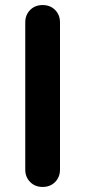

<svg xmlns="http://www.w3.org/2000/svg" viewBox="-20 -730 338 760"><path d="M148.8 10Q118.8 10 99.4 -9.5Q80 -29 80 -58.8V-641.2Q80 -671.2 99.4 -690.6Q118.8 -710 148.8 -710Q178.8 -710 198.1 -690.6Q217.5 -671.2 217.5 -641.2V-58.8Q217.5 -29 198.1 -9.5Q178.8 10 148.8 10Z"/></svg>

Font: National Park
Style: Regular
Weight: 400
Designer: Andrea Herstowski, Ben Hoepner
Version: Version 1.009